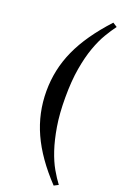

<svg xmlns="http://www.w3.org/2000/svg" viewBox="-177 -854 663 1040"><g transform="rotate(20 154.5 -334.0)"><path d="M282 136Q173 21 121.5 -92.5Q70 -206 70 -332Q70 -394 82.5 -453Q95 -512 121 -569.5Q147 -627 187.5 -685Q228 -743 284 -804L309 -788Q288 -760 265 -721.5Q242 -683 222.5 -629Q203 -575 190.5 -502.5Q178 -430 178 -334Q178 -241 190 -169Q202 -97 220.5 -41.5Q239 14 262 54Q285 94 307 123Z"/></g></svg>

Font: Libre Bodoni
Style: Regular
Weight: 400
Designer: Pablo Impallari, Rodrigo Fuenzalida
Foundry: Pablo Impallari, Rodrigo Fuenzalida
Version: Version 1.001; ttfautohint (v1.5.65-e2d9)